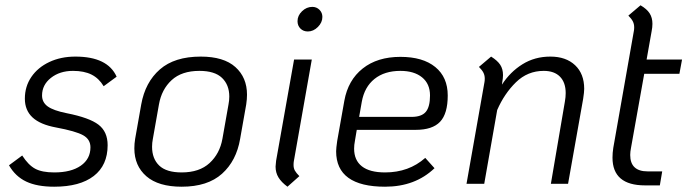

<svg xmlns="http://www.w3.org/2000/svg" viewBox="-20 -695 2599 726"><path d="M14 -70 64 -107Q87 -71 113 -57Q139 -43 185 -43Q249 -43 285.5 -68.5Q322 -94 322 -138Q322 -168 294.5 -183.5Q267 -199 192 -213Q132 -224 103 -251Q74 -278 74 -322Q74 -368 98.5 -404Q123 -440 166.5 -460.5Q210 -481 265 -481Q387 -481 421 -405L372 -369Q354 -399 326 -413Q298 -427 256 -427Q206 -427 172.5 -400.5Q139 -374 139 -334Q139 -308 160.5 -292.5Q182 -277 232 -267Q318 -250 352.5 -223.5Q387 -197 387 -146Q387 -70 334.5 -29.5Q282 11 185 11Q120 11 79 -8.5Q38 -28 14 -70Z M488 -134Q488 -152 491 -170L514 -300Q529 -384 584.5 -432.5Q640 -481 739 -481Q826 -481 870 -441.5Q914 -402 914 -337Q914 -320 911 -300L888 -170Q874 -87 819.5 -38Q765 11 667 11Q579 11 533.5 -28.5Q488 -68 488 -134ZM821 -170 844 -300Q847 -315 847 -330Q847 -374 819.5 -400.5Q792 -427 734 -427Q667 -427 629 -392Q591 -357 581 -300L558 -170Q555 -155 555 -140Q555 -95 582 -69Q609 -43 667 -43Q734 -43 772.5 -78.5Q811 -114 821 -170Z M1105 -615Q1105 -636 1122 -652.5Q1139 -669 1161 -669Q1177 -669 1188 -658Q1199 -647 1199 -631Q1199 -610 1182 -593Q1165 -576 1144 -576Q1127 -576 1116 -587Q1105 -598 1105 -615ZM1022 -65Q1022 -71 1024 -87L1092 -470H1159L1091 -85Q1090 -80 1090 -71Q1090 -59 1095 -50Q1100 -41 1112 -29L1067 11Q1044 -6 1033 -24Q1022 -42 1022 -65Z M1322 -162Q1319 -147 1319 -133Q1319 -89 1348.5 -66Q1378 -43 1436 -43Q1526 -43 1588 -98L1623 -59Q1550 11 1436 11Q1344 11 1297.5 -22.5Q1251 -56 1251 -123Q1251 -134 1255 -162L1282 -314Q1296 -392 1351.5 -436Q1407 -480 1494 -480Q1579 -480 1626 -441.5Q1673 -403 1673 -334Q1673 -265 1644 -234.5Q1615 -204 1552 -204H1329ZM1348 -310 1338 -253H1536Q1574 -253 1590 -272Q1606 -291 1606 -334Q1606 -378 1576 -402.5Q1546 -427 1494 -427Q1434 -427 1396 -396.5Q1358 -366 1348 -310Z M2189 -359Q2189 -347 2185 -321L2128 0H2063L2116 -311Q2119 -328 2119 -343Q2119 -383 2097.5 -405Q2076 -427 2036 -427Q1975 -427 1931 -384Q1887 -341 1860 -279L1811 0H1744L1812 -385Q1813 -390 1813 -398Q1813 -410 1808 -420Q1803 -430 1791 -442L1837 -481Q1861 -466 1871.5 -450Q1882 -434 1882 -411Q1882 -400 1879 -383L1878 -375Q1909 -423 1955.5 -452Q2002 -481 2061 -481Q2120 -481 2154.5 -448.5Q2189 -416 2189 -359Z M2366 -136Q2363 -121 2363 -109Q2363 -78 2379.5 -62.5Q2396 -47 2428 -47H2484L2475 6H2419Q2296 6 2296 -99Q2296 -117 2299 -136L2377 -579Q2378 -584 2378 -592Q2378 -604 2373 -614Q2368 -624 2356 -636L2402 -675Q2426 -661 2436.5 -644.5Q2447 -628 2447 -605Q2447 -592 2444 -577L2425 -470H2559L2549 -416H2416Z"/></svg>

Font: KoHo
Style: Italic
Weight: 400
Italic angle: -10°
Designer: Cadson Demak & Katatrad Team
Foundry: Cadson Demak Co.,Ltd.
Version: Version 1.000